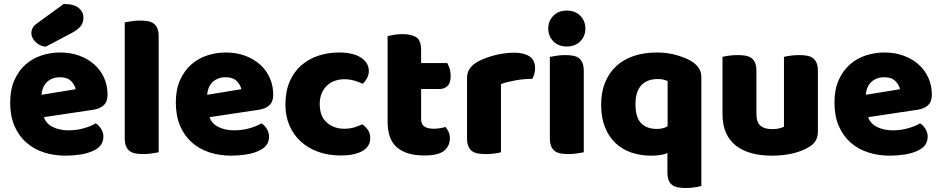

<svg xmlns="http://www.w3.org/2000/svg" viewBox="-20 -764 4719 962"><path d="M309 16Q250 16 199.5 -0.5Q149 -17 111.5 -50Q74 -83 52.5 -133Q31 -183 31 -250Q31 -316 52.5 -363.5Q74 -411 109 -441.5Q144 -472 189 -486.5Q234 -501 281 -501Q334 -501 377.5 -485Q421 -469 452.5 -441Q484 -413 501.5 -374Q519 -335 519 -289Q519 -255 500 -237Q481 -219 447 -214L200 -177Q211 -144 245 -127.5Q279 -111 323 -111Q364 -111 400.5 -121.5Q437 -132 460 -146Q476 -136 487 -118Q498 -100 498 -80Q498 -35 456 -13Q424 4 384 10Q344 16 309 16ZM281 -377Q257 -377 239.5 -369Q222 -361 211 -348.5Q200 -336 194.5 -320.5Q189 -305 188 -289L359 -317Q356 -337 337 -357Q318 -377 281 -377ZM299 -744Q351 -744 374.5 -724Q398 -704 398 -676Q398 -650 384 -632.5Q370 -615 338 -598L209 -530Q179 -533 158 -554Q137 -575 137 -599Q137 -611 143 -623Q149 -635 163 -645Z M775 -1Q764 1 742.5 4.5Q721 8 699 8Q677 8 659.5 5Q642 2 630 -7Q618 -16 611.5 -31.5Q605 -47 605 -72V-652Q616 -654 637.5 -657.5Q659 -661 681 -661Q703 -661 720.5 -658Q738 -655 750 -646Q762 -637 768.5 -621.5Q775 -606 775 -581Z M1139 16Q1080 16 1029.5 -0.5Q979 -17 941.5 -50Q904 -83 882.5 -133Q861 -183 861 -250Q861 -316 882.5 -363.5Q904 -411 939 -441.5Q974 -472 1019 -486.5Q1064 -501 1111 -501Q1164 -501 1207.5 -485Q1251 -469 1282.5 -441Q1314 -413 1331.5 -374Q1349 -335 1349 -289Q1349 -255 1330 -237Q1311 -219 1277 -214L1030 -177Q1041 -144 1075 -127.5Q1109 -111 1153 -111Q1194 -111 1230.5 -121.5Q1267 -132 1290 -146Q1306 -136 1317 -118Q1328 -100 1328 -80Q1328 -35 1286 -13Q1254 4 1214 10Q1174 16 1139 16ZM1111 -377Q1087 -377 1069.5 -369Q1052 -361 1041 -348.5Q1030 -336 1024.5 -320.5Q1019 -305 1018 -289L1189 -317Q1186 -337 1167 -357Q1148 -377 1111 -377Z M1705 -367Q1680 -367 1657.5 -359Q1635 -351 1618.5 -335.5Q1602 -320 1592 -297Q1582 -274 1582 -243Q1582 -181 1617.5 -150Q1653 -119 1704 -119Q1734 -119 1756 -126Q1778 -133 1795 -141Q1815 -127 1825 -110.5Q1835 -94 1835 -71Q1835 -30 1796 -7.5Q1757 15 1688 15Q1625 15 1574 -3.5Q1523 -22 1486.5 -55.5Q1450 -89 1430 -136Q1410 -183 1410 -240Q1410 -306 1431.5 -355.5Q1453 -405 1490 -437Q1527 -469 1575.5 -485Q1624 -501 1678 -501Q1750 -501 1789 -475Q1828 -449 1828 -408Q1828 -389 1819 -372.5Q1810 -356 1798 -344Q1781 -352 1757 -359.5Q1733 -367 1705 -367Z M2090 -167Q2090 -141 2106.5 -130Q2123 -119 2153 -119Q2168 -119 2184 -121.5Q2200 -124 2212 -128Q2221 -117 2227.5 -103.5Q2234 -90 2234 -71Q2234 -33 2205.5 -9Q2177 15 2105 15Q2017 15 1969.5 -25Q1922 -65 1922 -155V-583Q1933 -586 1953.5 -589.5Q1974 -593 1997 -593Q2041 -593 2065.5 -577.5Q2090 -562 2090 -512V-448H2221Q2227 -437 2232.5 -420.5Q2238 -404 2238 -384Q2238 -349 2222.5 -333.5Q2207 -318 2181 -318H2090Z M2490 -1Q2480 2 2458.5 5Q2437 8 2414 8Q2392 8 2374.5 5Q2357 2 2345 -7Q2333 -16 2326.5 -31.5Q2320 -47 2320 -72V-372Q2320 -395 2328.5 -411.5Q2337 -428 2353 -441Q2369 -454 2392.5 -464.5Q2416 -475 2443 -483Q2470 -491 2499 -495.5Q2528 -500 2557 -500Q2605 -500 2633 -481.5Q2661 -463 2661 -421Q2661 -407 2657 -393.5Q2653 -380 2647 -369Q2626 -369 2604 -367Q2582 -365 2561 -361Q2540 -357 2521.5 -352.5Q2503 -348 2490 -342Z M2727 -621Q2727 -659 2752.5 -685Q2778 -711 2820 -711Q2862 -711 2887.5 -685Q2913 -659 2913 -621Q2913 -583 2887.5 -557Q2862 -531 2820 -531Q2778 -531 2752.5 -557Q2727 -583 2727 -621ZM2905 -1Q2894 1 2872.5 4.5Q2851 8 2829 8Q2807 8 2789.5 5Q2772 2 2760 -7Q2748 -16 2741.5 -31.5Q2735 -47 2735 -72V-479Q2746 -481 2767.5 -484.5Q2789 -488 2811 -488Q2833 -488 2850.5 -485Q2868 -482 2880 -473Q2892 -464 2898.5 -448.5Q2905 -433 2905 -408Z M3243 16Q3190 16 3144 0.5Q3098 -15 3064 -47Q3030 -79 3011 -127Q2992 -175 2992 -240Q2992 -303 3012 -351.5Q3032 -400 3068.5 -433.5Q3105 -467 3156.5 -484Q3208 -501 3271 -501Q3327 -501 3376 -486Q3425 -471 3451 -453Q3471 -439 3482.5 -421Q3494 -403 3494 -376V168Q3484 171 3462 174.5Q3440 178 3417 178Q3395 178 3377.5 175Q3360 172 3348 163Q3336 154 3330 138.5Q3324 123 3324 98V3Q3307 10 3286 13Q3265 16 3243 16ZM3325 -358Q3316 -362 3304 -365Q3292 -368 3276 -368Q3222 -368 3193 -336.5Q3164 -305 3164 -242Q3164 -176 3192 -147Q3220 -118 3271 -118Q3305 -118 3325 -132Z M3600 -479Q3610 -482 3631.5 -485Q3653 -488 3676 -488Q3698 -488 3715.5 -485Q3733 -482 3745 -473Q3757 -464 3763.5 -448.5Q3770 -433 3770 -408V-193Q3770 -152 3790 -134.5Q3810 -117 3848 -117Q3871 -117 3885.5 -121Q3900 -125 3908 -129V-479Q3918 -482 3939.5 -485Q3961 -488 3984 -488Q4006 -488 4023.5 -485Q4041 -482 4053 -473Q4065 -464 4071.5 -448.5Q4078 -433 4078 -408V-104Q4078 -54 4036 -29Q4001 -7 3952.5 4.5Q3904 16 3847 16Q3793 16 3747.5 4Q3702 -8 3669 -33Q3636 -58 3618 -97.5Q3600 -137 3600 -193Z M4439 16Q4380 16 4329.5 -0.5Q4279 -17 4241.5 -50Q4204 -83 4182.5 -133Q4161 -183 4161 -250Q4161 -316 4182.5 -363.5Q4204 -411 4239 -441.5Q4274 -472 4319 -486.5Q4364 -501 4411 -501Q4464 -501 4507.5 -485Q4551 -469 4582.5 -441Q4614 -413 4631.5 -374Q4649 -335 4649 -289Q4649 -255 4630 -237Q4611 -219 4577 -214L4330 -177Q4341 -144 4375 -127.5Q4409 -111 4453 -111Q4494 -111 4530.5 -121.5Q4567 -132 4590 -146Q4606 -136 4617 -118Q4628 -100 4628 -80Q4628 -35 4586 -13Q4554 4 4514 10Q4474 16 4439 16ZM4411 -377Q4387 -377 4369.5 -369Q4352 -361 4341 -348.5Q4330 -336 4324.5 -320.5Q4319 -305 4318 -289L4489 -317Q4486 -337 4467 -357Q4448 -377 4411 -377Z"/></svg>

Font: Baloo Paaji
Style: Regular
Weight: 400
Designer: Shuchita Grover and Ek Type
Foundry: Ek Type
Version: Version 1.007;PS 1.000;hotconv 1.0.88;makeotf.lib2.5.647800